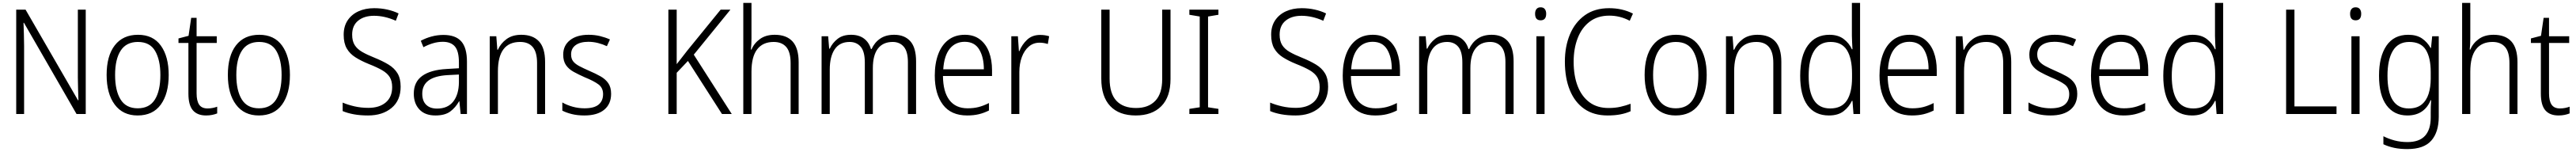

<svg xmlns="http://www.w3.org/2000/svg" viewBox="-20 -780 17634 1040"><path d="M567 0H504L144 -624H141Q142 -587 143.5 -548Q145 -509 145 -466V0H91V-714H155L514 -94H517Q516 -128 514.5 -171.5Q513 -215 513 -251V-714H567Z M1135 -267Q1135 -139 1081 -64.5Q1027 10 922 10Q821 10 765.5 -64.5Q710 -139 710 -267Q710 -398 766 -470Q822 -542 925 -542Q1028 -542 1081.5 -467.5Q1135 -393 1135 -267ZM768 -267Q768 -160 805.5 -99.5Q843 -39 923 -39Q1003 -39 1040.5 -99Q1078 -159 1078 -267Q1078 -370 1042 -431.5Q1006 -493 924 -493Q845 -493 806.5 -434Q768 -375 768 -267Z M1401 -38Q1419 -38 1436.5 -41.5Q1454 -45 1467 -50V-4Q1452 2 1433 6Q1414 10 1391 10Q1331 10 1300.5 -25.5Q1270 -61 1270 -139V-486H1202V-517L1271 -535L1289 -658H1326V-532H1464V-486H1326V-141Q1326 -90 1343.5 -64Q1361 -38 1401 -38Z M1965 -267Q1965 -139 1911 -64.5Q1857 10 1752 10Q1651 10 1595.5 -64.5Q1540 -139 1540 -267Q1540 -398 1596 -470Q1652 -542 1755 -542Q1858 -542 1911.5 -467.5Q1965 -393 1965 -267ZM1598 -267Q1598 -160 1635.5 -99.5Q1673 -39 1753 -39Q1833 -39 1870.5 -99Q1908 -159 1908 -267Q1908 -370 1872 -431.5Q1836 -493 1754 -493Q1675 -493 1636.5 -434Q1598 -375 1598 -267Z M2723 -187Q2723 -93 2661 -41.5Q2599 10 2500 10Q2446 10 2402.5 2Q2359 -6 2326 -20V-78Q2361 -63 2406.5 -52.5Q2452 -42 2502 -42Q2577 -42 2621 -79Q2665 -116 2665 -184Q2665 -225 2648.5 -252Q2632 -279 2596.5 -299.5Q2561 -320 2505 -342Q2453 -363 2414 -387.5Q2375 -412 2354 -448.5Q2333 -485 2333 -542Q2333 -600 2360 -640.5Q2387 -681 2434 -702.5Q2481 -724 2542 -724Q2589 -724 2631.5 -714.5Q2674 -705 2709 -688L2690 -638Q2652 -655 2614.5 -663.5Q2577 -672 2541 -672Q2473 -672 2432 -638.5Q2391 -605 2391 -543Q2391 -499 2408.5 -471.5Q2426 -444 2460 -424.5Q2494 -405 2542 -386Q2599 -363 2639.5 -338.5Q2680 -314 2701.5 -278.5Q2723 -243 2723 -187Z M3016 -541Q3099 -541 3138 -497Q3177 -453 3177 -358V0H3134L3125 -87H3123Q3099 -44 3062.5 -17Q3026 10 2961 10Q2890 10 2851.5 -31Q2813 -72 2813 -139Q2813 -219 2870.5 -260.5Q2928 -302 3038 -308L3122 -313V-352Q3122 -430 3094.5 -462Q3067 -494 3012 -494Q2979 -494 2946 -484.5Q2913 -475 2879 -457L2861 -501Q2894 -519 2934 -530Q2974 -541 3016 -541ZM3044 -266Q2871 -256 2871 -139Q2871 -89 2898 -63Q2925 -37 2972 -37Q3045 -37 3083 -85Q3121 -133 3122 -217V-270Z M3549 -542Q3628 -542 3670 -497Q3712 -452 3712 -356V0H3657V-349Q3657 -423 3627.5 -458Q3598 -493 3541 -493Q3389 -493 3389 -292V0H3333V-532H3378L3385 -440H3389Q3408 -483 3448 -512.5Q3488 -542 3549 -542Z M4164 -138Q4164 -68 4116.5 -29Q4069 10 3981 10Q3933 10 3895 0.5Q3857 -9 3830 -23V-79Q3861 -61 3900.5 -50Q3940 -39 3982 -39Q4048 -39 4078.5 -64.5Q4109 -90 4109 -136Q4109 -179 4077.5 -202.5Q4046 -226 3984 -251Q3941 -270 3907.5 -288.5Q3874 -307 3855 -334.5Q3836 -362 3836 -406Q3836 -469 3883 -505.5Q3930 -542 4010 -542Q4052 -542 4088.5 -533Q4125 -524 4156 -510L4135 -464Q4108 -477 4075 -485.5Q4042 -494 4008 -494Q3953 -494 3921.5 -471.5Q3890 -449 3890 -408Q3890 -378 3904.5 -360Q3919 -342 3946.5 -327.5Q3974 -313 4015 -295Q4057 -277 4091 -258Q4125 -239 4144.5 -211Q4164 -183 4164 -138Z M4990 0H4923L4690 -363L4613 -282V0H4556V-714H4613V-341Q4628 -361 4647 -384.5Q4666 -408 4688 -437L4914 -714H4981L4730 -406Z M5125 -517Q5125 -496 5124 -478Q5123 -460 5121 -441H5125Q5143 -484 5183 -513Q5223 -542 5284 -542Q5365 -542 5406.5 -496Q5448 -450 5448 -354V0H5393V-348Q5393 -424 5363 -458.5Q5333 -493 5277 -493Q5203 -493 5164 -442.5Q5125 -392 5125 -289V0H5069V-760H5125Z M6102 -542Q6173 -542 6212.5 -498Q6252 -454 6252 -359V0H6196V-355Q6196 -427 6168 -460Q6140 -493 6092 -493Q6026 -493 5991 -448Q5956 -403 5956 -313V0H5901V-352Q5901 -427 5873 -460Q5845 -493 5797 -493Q5729 -493 5695 -443Q5661 -393 5661 -304V0H5605V-532H5650L5657 -447H5661Q5679 -486 5714.5 -514Q5750 -542 5807 -542Q5861 -542 5895.5 -516Q5930 -490 5943 -444H5947Q5968 -490 6006.5 -516Q6045 -542 6102 -542Z M6586 -542Q6648 -542 6689.5 -510Q6731 -478 6751.5 -423.5Q6772 -369 6772 -300V-260H6436Q6437 -152 6480 -95.5Q6523 -39 6605 -39Q6646 -39 6679.5 -47.5Q6713 -56 6751 -75V-24Q6717 -7 6681.5 1.5Q6646 10 6602 10Q6491 10 6435.5 -64Q6380 -138 6380 -263Q6380 -346 6403.5 -409Q6427 -472 6473 -507Q6519 -542 6586 -542ZM6585 -494Q6521 -494 6482.5 -446.5Q6444 -399 6438 -306H6716Q6716 -388 6684.5 -441Q6653 -494 6585 -494Z M7101 -541Q7135 -541 7163 -532L7154 -479Q7141 -483 7127 -485.5Q7113 -488 7098 -488Q7055 -488 7024 -461.5Q6993 -435 6976 -389.5Q6959 -344 6959 -287V0H6904V-532H6949L6956 -430H6959Q6977 -475 7012 -508Q7047 -541 7101 -541Z M7994 -240Q7994 -117 7931 -53.5Q7868 10 7756 10Q7642 10 7581 -54.5Q7520 -119 7520 -242V-714H7577V-242Q7577 -140 7623.5 -90.5Q7670 -41 7758 -41Q7843 -41 7890 -90.5Q7937 -140 7937 -238V-714H7994Z M8322 0H8123V-35L8194 -46V-667L8123 -679V-714H8322V-679L8251 -667V-46L8322 -35Z M9073 -187Q9073 -93 9011 -41.5Q8949 10 8850 10Q8796 10 8752.5 2Q8709 -6 8676 -20V-78Q8711 -63 8756.5 -52.5Q8802 -42 8852 -42Q8927 -42 8971 -79Q9015 -116 9015 -184Q9015 -225 8998.5 -252Q8982 -279 8946.5 -299.5Q8911 -320 8855 -342Q8803 -363 8764 -387.5Q8725 -412 8704 -448.5Q8683 -485 8683 -542Q8683 -600 8710 -640.5Q8737 -681 8784 -702.5Q8831 -724 8892 -724Q8939 -724 8981.5 -714.5Q9024 -705 9059 -688L9040 -638Q9002 -655 8964.5 -663.5Q8927 -672 8891 -672Q8823 -672 8782 -638.5Q8741 -605 8741 -543Q8741 -499 8758.5 -471.5Q8776 -444 8810 -424.5Q8844 -405 8892 -386Q8949 -363 8989.5 -338.5Q9030 -314 9051.5 -278.5Q9073 -243 9073 -187Z M9379 -542Q9441 -542 9482.5 -510Q9524 -478 9544.5 -423.5Q9565 -369 9565 -300V-260H9229Q9230 -152 9273 -95.5Q9316 -39 9398 -39Q9439 -39 9472.5 -47.5Q9506 -56 9544 -75V-24Q9510 -7 9474.5 1.5Q9439 10 9395 10Q9284 10 9228.5 -64Q9173 -138 9173 -263Q9173 -346 9196.5 -409Q9220 -472 9266 -507Q9312 -542 9379 -542ZM9378 -494Q9314 -494 9275.5 -446.5Q9237 -399 9231 -306H9509Q9509 -388 9477.5 -441Q9446 -494 9378 -494Z M10193 -542Q10264 -542 10303.5 -498Q10343 -454 10343 -359V0H10287V-355Q10287 -427 10259 -460Q10231 -493 10183 -493Q10117 -493 10082 -448Q10047 -403 10047 -313V0H9992V-352Q9992 -427 9964 -460Q9936 -493 9888 -493Q9820 -493 9786 -443Q9752 -393 9752 -304V0H9696V-532H9741L9748 -447H9752Q9770 -486 9805.5 -514Q9841 -542 9898 -542Q9952 -542 9986.5 -516Q10021 -490 10034 -444H10038Q10059 -490 10097.5 -516Q10136 -542 10193 -542Z M10528 -730Q10547 -730 10556.5 -718Q10566 -706 10566 -686Q10566 -641 10528 -641Q10490 -641 10490 -686Q10490 -706 10499.5 -718Q10509 -730 10528 -730ZM10555 -532V0H10499V-532Z M10998 -673Q10918 -673 10863.5 -631.5Q10809 -590 10781.5 -518.5Q10754 -447 10754 -358Q10754 -262 10781.5 -191Q10809 -120 10862 -80.5Q10915 -41 10993 -41Q11038 -41 11075 -49.5Q11112 -58 11144 -70V-19Q11113 -5 11074.5 2.5Q11036 10 10987 10Q10892 10 10827 -35Q10762 -80 10728 -163Q10694 -246 10694 -359Q10694 -462 10728.5 -544.5Q10763 -627 10830.5 -675.5Q10898 -724 10997 -724Q11087 -724 11160 -687L11138 -638Q11072 -673 10998 -673Z M11665 -267Q11665 -139 11611 -64.5Q11557 10 11452 10Q11351 10 11295.5 -64.5Q11240 -139 11240 -267Q11240 -398 11296 -470Q11352 -542 11455 -542Q11558 -542 11611.5 -467.5Q11665 -393 11665 -267ZM11298 -267Q11298 -160 11335.5 -99.5Q11373 -39 11453 -39Q11533 -39 11570.5 -99Q11608 -159 11608 -267Q11608 -370 11572 -431.5Q11536 -493 11454 -493Q11375 -493 11336.5 -434Q11298 -375 11298 -267Z M12013 -542Q12092 -542 12134 -497Q12176 -452 12176 -356V0H12121V-349Q12121 -423 12091.5 -458Q12062 -493 12005 -493Q11853 -493 11853 -292V0H11797V-532H11842L11849 -440H11853Q11872 -483 11912 -512.5Q11952 -542 12013 -542Z M12502 10Q12406 10 12355.5 -59Q12305 -128 12305 -261Q12305 -398 12358 -470Q12411 -542 12505 -542Q12565 -542 12603 -513Q12641 -484 12659 -443H12663Q12662 -466 12660.5 -490.5Q12659 -515 12659 -535V-760H12715V0H12670L12663 -90H12659Q12640 -49 12602.5 -19.5Q12565 10 12502 10ZM12510 -38Q12589 -38 12624.5 -92.5Q12660 -147 12660 -248V-276Q12660 -381 12625 -437Q12590 -493 12513 -493Q12439 -493 12401 -433Q12363 -373 12363 -260Q12363 -152 12399 -95Q12435 -38 12510 -38Z M13054 -542Q13116 -542 13157.5 -510Q13199 -478 13219.5 -423.5Q13240 -369 13240 -300V-260H12904Q12905 -152 12948 -95.5Q12991 -39 13073 -39Q13114 -39 13147.5 -47.5Q13181 -56 13219 -75V-24Q13185 -7 13149.5 1.5Q13114 10 13070 10Q12959 10 12903.5 -64Q12848 -138 12848 -263Q12848 -346 12871.5 -409Q12895 -472 12941 -507Q12987 -542 13054 -542ZM13053 -494Q12989 -494 12950.5 -446.5Q12912 -399 12906 -306H13184Q13184 -388 13152.5 -441Q13121 -494 13053 -494Z M13587 -542Q13666 -542 13708 -497Q13750 -452 13750 -356V0H13695V-349Q13695 -423 13665.5 -458Q13636 -493 13579 -493Q13427 -493 13427 -292V0H13371V-532H13416L13423 -440H13427Q13446 -483 13486 -512.5Q13526 -542 13587 -542Z M14202 -138Q14202 -68 14154.5 -29Q14107 10 14019 10Q13971 10 13933 0.5Q13895 -9 13868 -23V-79Q13899 -61 13938.5 -50Q13978 -39 14020 -39Q14086 -39 14116.5 -64.5Q14147 -90 14147 -136Q14147 -179 14115.5 -202.5Q14084 -226 14022 -251Q13979 -270 13945.5 -288.5Q13912 -307 13893 -334.5Q13874 -362 13874 -406Q13874 -469 13921 -505.5Q13968 -542 14048 -542Q14090 -542 14126.5 -533Q14163 -524 14194 -510L14173 -464Q14146 -477 14113 -485.5Q14080 -494 14046 -494Q13991 -494 13959.5 -471.5Q13928 -449 13928 -408Q13928 -378 13942.5 -360Q13957 -342 13984.5 -327.5Q14012 -313 14053 -295Q14095 -277 14129 -258Q14163 -239 14182.5 -211Q14202 -183 14202 -138Z M14502 -542Q14564 -542 14605.5 -510Q14647 -478 14667.5 -423.5Q14688 -369 14688 -300V-260H14352Q14353 -152 14396 -95.5Q14439 -39 14521 -39Q14562 -39 14595.5 -47.5Q14629 -56 14667 -75V-24Q14633 -7 14597.5 1.5Q14562 10 14518 10Q14407 10 14351.5 -64Q14296 -138 14296 -263Q14296 -346 14319.5 -409Q14343 -472 14389 -507Q14435 -542 14502 -542ZM14501 -494Q14437 -494 14398.5 -446.5Q14360 -399 14354 -306H14632Q14632 -388 14600.5 -441Q14569 -494 14501 -494Z M14988 10Q14892 10 14841.5 -59Q14791 -128 14791 -261Q14791 -398 14844 -470Q14897 -542 14991 -542Q15051 -542 15089 -513Q15127 -484 15145 -443H15149Q15148 -466 15146.5 -490.5Q15145 -515 15145 -535V-760H15201V0H15156L15149 -90H15145Q15126 -49 15088.5 -19.5Q15051 10 14988 10ZM14996 -38Q15075 -38 15110.5 -92.5Q15146 -147 15146 -248V-276Q15146 -381 15111 -437Q15076 -493 14999 -493Q14925 -493 14887 -433Q14849 -373 14849 -260Q14849 -152 14885 -95Q14921 -38 14996 -38Z M15632 0V-714H15689V-52H15977V0Z M16108 -730Q16127 -730 16136.5 -718Q16146 -706 16146 -686Q16146 -641 16108 -641Q16070 -641 16070 -686Q16070 -706 16079.5 -718Q16089 -730 16108 -730ZM16135 -532V0H16079V-532Z M16468 -542Q16525 -542 16561.5 -517.5Q16598 -493 16621 -452H16624L16632 -532H16677V18Q16677 124 16626 182Q16575 240 16462 240Q16412 240 16372 231.5Q16332 223 16298 207V152Q16333 170 16374.5 181Q16416 192 16463 192Q16544 192 16583 149Q16622 106 16622 24V-8Q16622 -28 16622.5 -49.5Q16623 -71 16625 -94H16621Q16601 -44 16561 -17Q16521 10 16462 10Q16371 10 16319.5 -59.5Q16268 -129 16268 -262Q16268 -393 16319 -467.5Q16370 -542 16468 -542ZM16475 -493Q16399 -493 16362.5 -432Q16326 -371 16326 -262Q16326 -38 16471 -38Q16527 -38 16560 -65Q16593 -92 16607.5 -138Q16622 -184 16622 -241V-287Q16622 -385 16588.5 -439Q16555 -493 16475 -493Z M16893 -517Q16893 -496 16892 -478Q16891 -460 16889 -441H16893Q16911 -484 16951 -513Q16991 -542 17052 -542Q17133 -542 17174.5 -496Q17216 -450 17216 -354V0H17161V-348Q17161 -424 17131 -458.5Q17101 -493 17045 -493Q16971 -493 16932 -442.5Q16893 -392 16893 -289V0H16837V-760H16893Z M17507 -38Q17525 -38 17542.5 -41.5Q17560 -45 17573 -50V-4Q17558 2 17539 6Q17520 10 17497 10Q17437 10 17406.5 -25.5Q17376 -61 17376 -139V-486H17308V-517L17377 -535L17395 -658H17432V-532H17570V-486H17432V-141Q17432 -90 17449.5 -64Q17467 -38 17507 -38Z"/></svg>

Font: Noto Sans Khmer UI SemiCondensed Light
Style: Regular
Weight: 300
Width: 4
Designer: Danh Hong and the Monotype Design Team
Foundry: Monotype Imaging Inc.
Version: Version 2.002; ttfautohint (v1.8.4.7-5d5b)